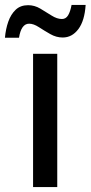

<svg xmlns="http://www.w3.org/2000/svg" viewBox="-65 -758 367 778"><path d="M167 0H69V-540H167ZM-45 -605Q-42 -640 -31.5 -670Q-21 -700 -1.5 -718.5Q18 -737 49 -737Q75 -737 98.5 -723Q122 -709 144 -695Q166 -681 186 -681Q202 -681 211 -696Q220 -711 225 -738H282Q278 -674 252.5 -640Q227 -606 189 -606Q163 -606 138.5 -620Q114 -634 92.5 -648Q71 -662 53 -662Q21 -662 12 -605Z"/></svg>

Font: Noto Sans Condensed Medium
Style: Regular
Weight: 500
Width: 3
Designer: Monotype Design Team
Foundry: Monotype Imaging Inc.
Version: Version 2.013; ttfautohint (v1.8.4.7-5d5b)